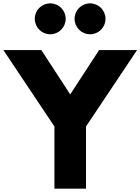

<svg xmlns="http://www.w3.org/2000/svg" viewBox="-50 -1123 836 1143"><path d="M249 -1103C198 -1103 157 -1062 157 -1011C157 -960 198 -919 249 -919C300 -919 341 -960 341 -1011C341 -1062 300 -1103 249 -1103ZM486 -1103C435 -1103 394 -1062 394 -1011C394 -960 435 -919 486 -919C537 -919 578 -960 578 -1011C578 -1062 537 -1103 486 -1103ZM-30 -825 274 -370V0H462V-370L766 -825H540L368 -561L196 -825Z"/></svg>

Font: Hussar Techniczny
Style: Bold 
Weight: 700
Foundry: Cannot Into Space Fonts
Version: Version 0.77